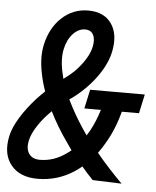

<svg xmlns="http://www.w3.org/2000/svg" viewBox="-90 -862 751 924"><g transform="rotate(5 286.0 -400.0)"><path d="M126 14Q39 14 -3.5 -39.5Q-46 -93 -27 -180Q-18 -221 12 -270Q42 -319 88 -370Q106 -389 126 -408Q110 -453 102 -496Q87 -571 100 -631Q118 -714 172 -764Q226 -814 299 -814Q376 -814 412 -762Q448 -710 430 -625Q422 -586 398.5 -544Q375 -502 339.5 -462.5Q304 -423 261 -391Q253 -386 245 -380Q254 -361 265 -341Q298 -279 343 -215Q351 -227 358 -239Q384 -287 401 -343H321L341 -435H605L585 -343H502Q479 -255 437 -185Q422 -159 405 -136Q462 -67 531 2L391 -3Q362 -33 336 -64Q319 -50 301 -38Q221 14 126 14ZM166 -316Q128 -279 103 -241Q76 -201 68 -165Q60 -125 76.5 -101.5Q93 -78 129 -78Q197 -78 256 -121Q267 -128 277 -137Q265 -153 254 -170Q202 -243 166 -316ZM208 -476Q235 -495 258 -517Q288 -547 308.5 -579.5Q329 -612 335 -641Q343 -678 331.5 -700Q320 -722 292 -722Q260 -722 233.5 -693.5Q207 -665 197 -618Q186 -565 204 -494Q206 -485 208 -476Z"/></g></svg>

Font: Victor Mono Thin
Style: Bold Italic
Weight: 700
Italic angle: -12°
Monospace: yes
Version: Version 1.561;gftools[0.9.30]